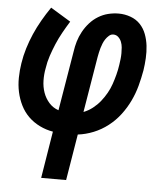

<svg xmlns="http://www.w3.org/2000/svg" viewBox="-53 -576 705 828"><g transform="rotate(5 300.0 -162.5)"><path d="M156 205 189 2Q159 -3 131.5 -16.5Q104 -30 83 -50.5Q62 -71 48.5 -98Q35 -125 28.5 -155Q22 -185 22.5 -217Q23 -249 28 -280Q33 -313 43 -345.5Q53 -378 66.5 -409Q80 -440 97.5 -470.5Q115 -501 135 -530L222 -477Q207 -453 192.5 -427Q178 -401 167 -375Q156 -349 147 -322Q138 -295 134 -267Q129 -241 129.5 -214Q130 -187 138.5 -162.5Q147 -138 164 -119Q181 -100 205 -92L248 -350Q251 -372 257.5 -394Q264 -416 275.5 -437Q287 -458 303 -476Q319 -494 339.5 -506.5Q360 -519 382.5 -524.5Q405 -530 428 -530Q454 -530 479 -521Q504 -512 521 -494Q538 -476 547 -452Q556 -428 559 -402Q562 -376 560.5 -348.5Q559 -321 555 -295Q549 -261 540 -227.5Q531 -194 515.5 -161.5Q500 -129 478 -100Q456 -71 427 -48.5Q398 -26 364.5 -12.5Q331 1 297 5L264 205ZM313 -94Q334 -102 352.5 -116.5Q371 -131 385 -148.5Q399 -166 410 -185.5Q421 -205 428 -225.5Q435 -246 440.5 -267Q446 -288 449 -309Q451 -322 452.5 -335Q454 -348 454 -360.5Q454 -373 453 -385.5Q452 -398 447.5 -409.5Q443 -421 434 -429.5Q425 -438 412 -438Q402 -438 393.5 -430.5Q385 -423 379 -414Q373 -405 369 -395Q365 -385 362 -375Q359 -365 357 -355Q355 -345 353 -335Z"/></g></svg>

Font: Iosevka Curly SmBdExObl
Style: Regular
Weight: 600
Width: 7
Italic angle: -9°
Monospace: yes
Designer: Belleve Invis
Foundry: Belleve Invis
Version: Version 11.1.0; ttfautohint (v1.8.3)